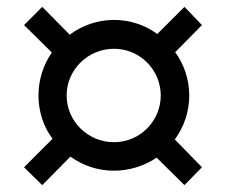

<svg xmlns="http://www.w3.org/2000/svg" viewBox="-20 -646 658 559"><path d="M185 -190C221 -164 265 -149 312 -149C355 -149 399 -162 436 -187L517 -107L568 -159L489 -240C515 -276 531 -319 531 -368C531 -414 516 -459 490 -494L568 -573L517 -626L438 -547C403 -573 358 -588 312 -588C264 -588 219 -572 183 -545L103 -626L50 -573L131 -493C106 -458 92 -413 92 -368C92 -321 107 -276 133 -242L50 -159L103 -107ZM312 -232C236 -232 174 -293 174 -368C174 -443 236 -504 312 -504C387 -504 448 -443 448 -368C448 -293 387 -232 312 -232Z"/></svg>

Font: Be Vietnam Pro Medium
Style: Regular
Weight: 500
Designer: Lam Bao, Tony Le, Vietanh Nguyen
Foundry: Yellow Type Foundry
Version: Version 1.002